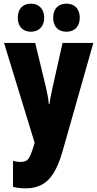

<svg xmlns="http://www.w3.org/2000/svg" viewBox="-20 -838 531 1047"><path d="M2 -604H172L230 -364Q236 -339 240.5 -313.5Q245 -288 246 -271H250Q252 -288 256 -309.5Q260 -331 267 -362L321 -604H489L322 -16Q290 97 243 143Q196 189 121 189Q102 189 84.5 187Q67 185 51 181V39Q71 45 91 45Q111 45 123 38.5Q135 32 144.5 11.5Q154 -9 166 -49L169 -59ZM77 -741Q77 -778 96.5 -798Q116 -818 148 -818Q182 -818 201.5 -797Q221 -776 221 -741Q221 -707 201.5 -686Q182 -665 148 -665Q116 -665 96.5 -685Q77 -705 77 -741ZM270 -741Q270 -778 289.5 -798Q309 -818 342 -818Q377 -818 396 -797Q415 -776 415 -741Q415 -707 396 -686Q377 -665 342 -665Q308 -665 289 -685.5Q270 -706 270 -741Z"/></svg>

Font: Noto Sans Tamil UI ExtraCondensed Black
Style: Regular
Weight: 900
Width: 2
Designer: Jelle Bosma - Monotype Design Team
Foundry: Monotype Imaging Inc.
Version: Version 2.004; ttfautohint (v1.8.4.7-5d5b)